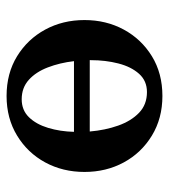

<svg xmlns="http://www.w3.org/2000/svg" viewBox="15 -519 514 584"><g transform="rotate(-90 272.0 -227.0)"><path d="M272 10Q204 10 151.5 -22Q99 -54 70 -107.5Q41 -161 41 -227Q41 -293 70 -346.5Q99 -400 151.5 -432Q204 -464 272 -464Q341 -464 393 -432Q445 -400 474 -346.5Q503 -293 503 -227Q503 -161 474 -107.5Q445 -54 393 -22Q341 10 272 10ZM262 -418Q229 -418 207.5 -396Q186 -374 175 -337.5Q164 -301 163 -259H378Q373 -302 359 -338.5Q345 -375 321 -396.5Q297 -418 262 -418ZM284 -37Q318 -37 339.5 -61Q361 -85 371 -124Q381 -163 381 -207Q381 -207 381 -207.5Q381 -208 381 -211H164Q168 -164 182 -124.5Q196 -85 221 -61Q246 -37 284 -37Z"/></g></svg>

Font: Spectral SemiBold
Style: Regular
Weight: 600
Designer: Jean-Baptiste Levee
Foundry: Production Type
Version: Version 2.001